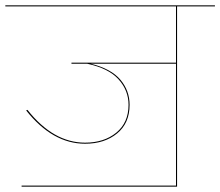

<svg xmlns="http://www.w3.org/2000/svg" viewBox="-30 -700 826 720"><path d="M776 -676H634V0H51V-4H630V-461H311Q387 -442 421.5 -401Q456 -360 456 -307Q456 -238 409 -199.5Q362 -161 289 -161Q167 -161 68 -286L73 -288Q170 -165 289 -165Q360 -165 406 -202.5Q452 -240 452 -307Q452 -361 414.5 -402.5Q377 -444 297 -461H238V-465H630V-676H-10V-680H776Z"/></svg>

Font: FiraGO Four
Style: Regular
Weight: 100
Designer: bBox Type
Foundry: bBox Type GmbH
Version: Version 1.001